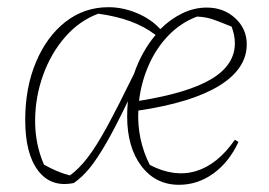

<svg xmlns="http://www.w3.org/2000/svg" viewBox="-20 -506 746 533"><path d="M185 2Q122 15 86 -32Q50 -79 50 -173Q50 -263 80 -334Q110 -405 162 -445.5Q214 -486 281 -486Q322 -486 361.5 -469Q401 -452 425 -425Q453 -453 486 -469Q519 -485 554 -485Q601 -485 633 -455.5Q665 -426 665 -383Q665 -315 588.5 -268Q512 -221 364 -199Q362 -160 370 -121.5Q378 -83 396 -48Q464 -13 524 -31Q584 -49 632 -118L642 -112Q616 -56 572.5 -24.5Q529 7 477 7Q412 7 372.5 -45Q333 -97 333 -183Q333 -204 335 -225Q300 -152 274.5 -108Q249 -64 228.5 -39Q208 -14 185 2ZM102 -49Q139 -28 174 -19Q198 -36 222.5 -67.5Q247 -99 277.5 -155Q308 -211 352 -301Q373 -363 412 -409Q380 -433 341.5 -447Q303 -461 253 -468Q201 -449 161.5 -404Q122 -359 100 -298.5Q78 -238 77.5 -172.5Q77 -107 102 -49ZM527 -460Q482 -443 448 -408Q414 -373 393 -325.5Q372 -278 366 -226Q503 -248 567.5 -287Q632 -326 632 -386Q632 -408 623 -432Q594 -444 573 -451.5Q552 -459 527 -460Z"/></svg>

Font: Piazzolla Thin
Style: Italic
Weight: 100
Italic angle: -11.3°
Designer: Juan Pablo del Peral
Foundry: Huerta Tipografica
Version: Version 1.330